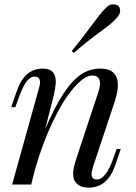

<svg xmlns="http://www.w3.org/2000/svg" viewBox="-20 -840 620 874"><path d="M383.8 14.2Q338.9 14.2 320.8 -15.1Q313 -27.3 313 -51.8Q313 -76.2 330.1 -126L424.8 -412.1Q435.1 -441.9 435.1 -461.4Q434.6 -496.1 399.4 -496.1Q364.3 -496.1 315.9 -440.4Q267.6 -384.8 220.7 -286.6Q173.8 -189 139.6 -69.8L122.1 0H35.2L154.8 -429.2Q162.1 -453.1 162.1 -466.8Q162.1 -491.2 136.7 -491.2Q111.3 -491.2 88.9 -450.2Q77.1 -428.2 63 -389.2L49.8 -352.1H30.8L56.2 -424.8Q91.3 -527.8 174.8 -527.8Q233.9 -527.8 233.9 -468.8Q233.9 -441.9 220.2 -388.2L185.5 -251.5Q268.6 -448.2 348.6 -501Q389.2 -527.8 436 -527.8Q516.6 -527.8 516.6 -452.6Q516.6 -422.9 502 -377L404.8 -85Q397 -61.5 397 -47.4Q397 -22.9 420.9 -22.9Q462.9 -22.9 498 -125L511.2 -162.1H529.8L504.9 -88.9Q469.7 14.2 383.8 14.2ZM519 -813Q526.9 -804.7 526.9 -789.1Q526.9 -761.2 450.2 -705.6Q373.5 -649.9 316.4 -599.1L306.2 -607.9Q347.7 -656.7 392.1 -717.8Q436.5 -778.3 456.1 -797.9Q475.6 -820.3 492.2 -820.3Q508.8 -820.3 519 -813Z"/></svg>

Font: PlayfairDisplay-Italic
Style: Italic
Weight: 400
Italic angle: -14°
Designer: Claus Eggers Sørensen
Foundry: Claus Eggers Sørensen
Version: Version 1.002;PS 001.002;hotconv 1.0.70;makeotf.lib2.5.58329